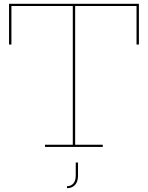

<svg xmlns="http://www.w3.org/2000/svg" viewBox="-20 -772 778 1009"><path d="M710 -752V-538H697.5V-740.5H375V-11.5H520V0H216.5V-11.5H362.5V-740.5H40V-538H27.5V-752ZM378 82H390V150.5Q390 183.5 374 200.2Q358 217 332 217V206.5Q352.5 206.5 365.2 192.5Q378 178.5 378 150Z"/></svg>

Font: Hepta Slab ExtraLight Thin
Style: Regular
Weight: 250
Version: Version 1.102